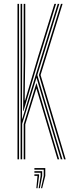

<svg xmlns="http://www.w3.org/2000/svg" viewBox="-20 -820 368 988"><path d="M86 0V-800H94V-516L93 -209.5H95L187.5 -511.5L277 -800H285.2L172 -434L301.2 0H293L167.8 -420.2L94 -182.5V0ZM102 0V-181.2L167.5 -392.8L284.5 0H276.2L167.2 -365.2L110 -180V0ZM70 0V-800H78V0ZM309.8 0 180.2 -434 293.8 -800H302L188.8 -434L318 0ZM99 -249.2 102 -522V-800H110V-528.8L107 -303.2H109L176 -529L260 -800H268.5L182 -520.8L101 -249.2ZM191 148.5 205 85V53H157V45H213V85L197 148.5ZM167 148.5 173 85H157V77H181V85L173 148.5ZM179 148.5 189 85V69H157V61H197V85L185 148.5Z"/></svg>

Font: Big Shoulders Inline Text SC Thin
Style: Regular
Weight: 100
Designer: Patric King
Foundry: XO Type Co
Version: Version 2.002